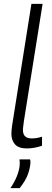

<svg xmlns="http://www.w3.org/2000/svg" viewBox="-20 -760 271 996"><path d="M143 -740H201L104 -132Q103 -120 101 -107.5Q99 -95 99 -84Q99 -73 103 -63.5Q107 -54 117 -48Q127 -42 145 -42Q158 -42 170.5 -44Q183 -46 198 -51V-4Q181 2 160.5 6Q140 10 119 10Q77 10 58 -11Q39 -32 39 -67Q39 -78 40.5 -89.5Q42 -101 43 -110ZM81 67H136Q138 74 138 81Q138 88 137 95Q134 117 127 138Q120 159 108.5 178Q97 197 82 216H34Q55 185 67 155.5Q79 126 82 99Q83 89 82.5 81Q82 73 81 67Z"/></svg>

Font: Georama Light
Style: Italic
Weight: 300
Italic angle: -9°
Designer: Jean-Baptiste Levee
Foundry: Production Type
Version: Version 1.001